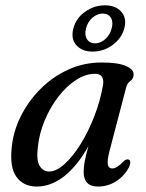

<svg xmlns="http://www.w3.org/2000/svg" viewBox="-20 -692 549 722"><path d="M392 -125Q382.5 -87.5 385.5 -73Q388.5 -58.5 402 -58.5Q419.5 -58.5 444.5 -85Q456 -95.5 463.5 -92Q475.5 -87.5 465 -63Q447.5 -30 416.5 -10.2Q385.5 9.5 348.5 9.5Q294.5 9.5 294.5 -46Q294.5 -61.5 298.2 -83Q302 -104.5 312.5 -142.5Q271 -68.5 221.8 -29.5Q172.5 9.5 118 9.5Q69 9.5 42.5 -26Q16 -61.5 24 -136.5Q29.5 -197 57.8 -254Q86 -311 131.8 -357Q177.5 -403 236.2 -430Q295 -457 362.5 -457Q423.5 -457 453.8 -443.8Q484 -430.5 482.5 -410.5Q481.5 -395 470.2 -387.5Q459 -380 454.5 -363.5ZM122.5 -140.5Q116 -90.5 128.8 -68.8Q141.5 -47 164.5 -47Q192 -47 223.2 -75.5Q254.5 -104 283.8 -151.2Q313 -198.5 335.2 -256.2Q357.5 -314 367.5 -372.5Q373.5 -414.5 337 -414.5Q301.5 -414.5 265.8 -391.2Q230 -368 199.5 -328.5Q169 -289 148.5 -240.2Q128 -191.5 122.5 -140.5ZM328.5 -498Q288.5 -498 267 -522.2Q245.5 -546.5 256 -585.5Q266 -624 300.2 -648Q334.5 -672 374.5 -672Q415 -672 436.2 -647.8Q457.5 -623.5 447.5 -585.5Q437 -547 403 -522.5Q369 -498 328.5 -498ZM366.5 -641Q346 -641 328 -625.8Q310 -610.5 303.5 -585.5Q297 -560.5 307 -544.8Q317 -529 337.5 -529Q358 -529 375.8 -544.8Q393.5 -560.5 400 -585.5Q406.5 -610 396.8 -625.5Q387 -641 366.5 -641Z"/></svg>

Font: Fraunces 72pt Soft
Style: Italic
Weight: 400
Italic angle: -16°
Version: Version 1.000;[b76b70a41]